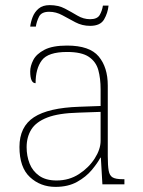

<svg xmlns="http://www.w3.org/2000/svg" viewBox="-20 -720 557 750"><path d="M197 10Q138 10 97 -28Q56 -66 56 -146Q56 -225 112.5 -262Q169 -299 290 -303L373 -306V-371Q373 -414 364 -446.5Q355 -479 327 -498Q299 -517 242 -517Q168 -517 143.5 -484.5Q119 -452 119 -395Q98 -395 98 -441Q98 -462 110 -485.5Q122 -509 153.5 -525.5Q185 -542 242 -542Q330 -542 365.5 -499.5Q401 -457 401 -386V-110Q401 -73 404.5 -53.5Q408 -34 420 -27Q432 -20 459 -20H466V0H380L374 -104H372Q361 -83 338.5 -56Q316 -29 281 -9.5Q246 10 197 10ZM201 -15Q250 -15 288.5 -40Q327 -65 350 -101Q373 -137 373 -170V-283L287 -280Q209 -278 165 -261Q121 -244 102.5 -214.5Q84 -185 84 -145Q84 -111 95.5 -81.5Q107 -52 133 -33.5Q159 -15 201 -15ZM332 -619Q301 -619 274.5 -633Q248 -647 223.5 -660.5Q199 -674 172 -674Q142 -674 132.5 -655Q123 -636 120 -616H98Q100 -634 107.5 -653.5Q115 -673 131 -686.5Q147 -700 174 -700Q208 -700 233.5 -686.5Q259 -673 282.5 -659Q306 -645 332 -645Q360 -645 369.5 -661.5Q379 -678 382 -698H404Q401 -669 386.5 -644Q372 -619 332 -619Z"/></svg>

Font: Noto Serif Thin
Style: Regular
Weight: 100
Designer: Monotype Design Team
Foundry: Monotype Imaging Inc.
Version: Version 2.015